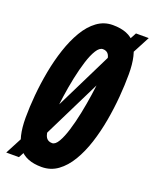

<svg xmlns="http://www.w3.org/2000/svg" viewBox="-152 -788 703 876"><g transform="rotate(20 200.0 -350.0)"><path d="M416.6 -710 332.6 -550.4 329.2 -552.4 96.8 -81.6 92 -83 45.8 3H-15.8L67 -154.8L70.4 -152.8L303 -624.4L307.8 -623L354.6 -710ZM157.4 10Q80.8 10 46.8 -34.6Q12.8 -79.2 12.8 -176.8Q12.8 -228.2 18.1 -286.9Q23.4 -345.6 34.6 -405.4Q45.8 -465.2 63.9 -519.7Q82 -574.2 107.4 -617.2Q132.8 -660.2 166.8 -685.1Q200.8 -710 243 -710Q320.6 -710 354.1 -665.7Q387.6 -621.4 387.6 -523.8Q387.6 -472.4 382.8 -413.7Q378 -355 367.3 -294.9Q356.6 -234.8 339 -180.3Q321.4 -125.8 295.7 -82.8Q270 -39.8 235.8 -14.9Q201.6 10 157.4 10ZM165.8 -108.8Q181.4 -108.8 195.4 -132.7Q209.4 -156.6 221.6 -196.1Q233.8 -235.6 243.6 -283.3Q253.4 -331 260.3 -378.6Q267.2 -426.2 271 -466.3Q274.8 -506.4 274.8 -530.4Q274.8 -563.8 265.6 -577.5Q256.4 -591.2 237.8 -591.2Q221.4 -591.2 206.7 -567.7Q192 -544.2 179.8 -505.5Q167.6 -466.8 157.8 -420Q148 -373.2 141.3 -325.9Q134.6 -278.6 130.8 -238Q127 -197.4 127 -172Q127 -137.2 136.6 -123Q146.2 -108.8 165.8 -108.8Z"/></g></svg>

Font: Georama
Style: Italic
Weight: 400
Width: 2
Italic angle: -9°
Designer: Jean-Baptiste Levee
Foundry: Production Type
Version: Version 1.000